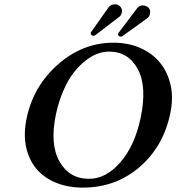

<svg xmlns="http://www.w3.org/2000/svg" viewBox="-20 -855 813 885"><path d="M664.1 -819.8Q674.8 -809.6 671.4 -792Q668.5 -778.8 660.2 -772L543.5 -688Q541 -686 535.6 -686Q531.2 -686 527.3 -689.7Q523.4 -693.4 524.4 -699.2Q525.4 -703.1 526.9 -704.1L612.8 -817.9Q623 -830.1 638.2 -830.1Q653.8 -829.6 664.1 -819.8ZM532.7 -826.2Q545.4 -815.4 541.5 -796.9Q538.6 -783.7 530.3 -777.8L418 -691.9Q411.6 -689.9 409.7 -689.9Q407.7 -689.9 402.3 -692.9Q397.5 -697.3 398.4 -704.1Q398.9 -707 400.4 -708L481.9 -823.2Q492.2 -835.4 511.7 -835Q523.4 -835 532.7 -826.2ZM481.9 -617.2Q455.6 -617.2 428.2 -606.9Q400.9 -596.7 372.1 -573.7Q343.3 -550.8 318.1 -518.1Q293 -485.4 271.7 -436.3Q250.5 -387.2 237.8 -328.1Q209 -191.4 253.9 -111.1Q298.8 -30.8 390.6 -30.8Q468.3 -30.8 534.4 -106.4Q600.6 -182.1 627.9 -310.1Q658.7 -455.6 615.2 -536.4Q571.8 -617.2 481.9 -617.2ZM764.2 -329.1Q731.9 -177.7 622.1 -84Q512.2 9.8 361.8 9.8Q293.9 9.8 238.8 -12.5Q183.6 -34.7 148.4 -76.2Q113.3 -117.7 100.3 -177.2Q87.4 -236.8 103 -311Q134.3 -459 247.8 -558.6Q361.3 -658.2 502.9 -658.2Q569.3 -658.2 624.5 -634.8Q679.7 -611.3 715.8 -568.1Q752 -524.9 766.1 -464.4Q780.3 -403.8 764.2 -329.1Z"/></svg>

Font: Linux Libertine Slanted
Style: Semibold Slanted
Weight: 600
Designer: Philipp H. Poll
Foundry: Philipp H. Poll
Version: Version 5.1.1